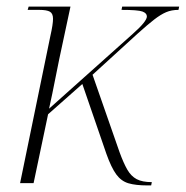

<svg xmlns="http://www.w3.org/2000/svg" viewBox="-20 -556 564 583"><path d="M427 7Q392 7 370 0.5Q348 -6 333 -26.5Q318 -47 303 -89L230 -301L126 -209L82 0H41L133 -447Q141 -482 141 -499Q141 -515 131.5 -520.5Q122 -526 99 -526H64L67 -536H194L160 -377Q154 -349 147 -312.5Q140 -276 129 -226L383 -453Q426 -491 426 -506Q426 -516 412.5 -521Q399 -526 349 -526L351 -536H524L522 -526Q501 -526 484.5 -519Q468 -512 448 -496.5Q428 -481 398 -454L261 -329L343 -94Q355 -61 366.5 -41Q378 -21 395 -12Q412 -3 441 -3L439 7Z"/></svg>

Font: Noto Serif Display SemiCondensed ExtraLight
Style: Italic
Weight: 200
Width: 4
Italic angle: -12°
Designer: Monotype Design Team
Foundry: Monotype Imaging Inc.
Version: Version 2.009